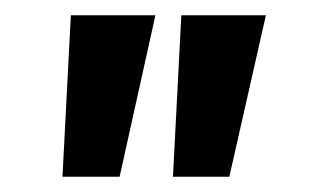

<svg xmlns="http://www.w3.org/2000/svg" viewBox="-20 -650 413 252"><path d="M207 -418 218 -630H329L281 -418ZM62 -418 73 -630H184L137 -418Z"/></svg>

Font: Alumni Sans ExtraBold
Style: Italic
Weight: 800
Italic angle: -8°
Designer: Robert E. Leuschke
Foundry: Robert E. Leuschke
Version: Version 1.016